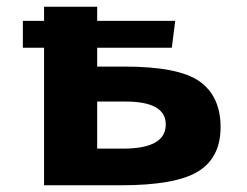

<svg xmlns="http://www.w3.org/2000/svg" viewBox="-20 -551 735 571"><path d="M48 -409V-489H111V-531H269V-489H501L491 -409H269V-353H350Q512 -353 574 -308.5Q636 -264 636 -173Q636 -82 569 -41Q502 0 340 0H111V-409ZM269 -109H346Q473 -109 473 -181Q473 -249 353 -249H269Z"/></svg>

Font: Fix15 Mono
Style: Bold
Weight: 700
Designer: Carrois Corporate & Edenspiekermann AG
Foundry: Carrois Corporate GbR & Edenspiekermann AG
Version: Version 3.206